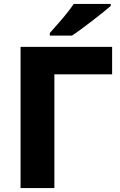

<svg xmlns="http://www.w3.org/2000/svg" viewBox="-20 -951 609 971"><path d="M547 -714V-575H255V0H84V-714ZM540 -921Q524 -907 499 -887Q474 -867 445.5 -845Q417 -823 390.5 -803.5Q364 -784 344 -771H232V-784Q248 -803 271 -828.5Q294 -854 316 -881.5Q338 -909 353 -931H540Z"/></svg>

Font: Noto Sans ExtraBold
Style: Regular
Weight: 800
Designer: Monotype Design Team
Foundry: Monotype Imaging Inc.
Version: Version 2.007